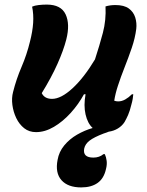

<svg xmlns="http://www.w3.org/2000/svg" viewBox="-20 -566 640 837"><path d="M120 -537Q131 -542 148.5 -544Q166 -546 184 -546Q246 -546 266 -503.5Q286 -461 269 -394Q257 -347 230.5 -287.5Q204 -228 162 -160Q174 -135 207 -135Q246 -135 296 -181Q346 -227 394 -307Q414 -368 428.5 -423Q443 -478 440 -538Q460 -544 483 -544Q521 -544 541.5 -529Q562 -514 569.5 -490Q577 -466 574 -440Q569 -400 554.5 -357.5Q540 -315 523.5 -273.5Q507 -232 494 -192Q483 -159 478 -127Q486 -124 495 -124Q511 -124 526 -132.5Q541 -141 555 -155H561Q560 -145 558.5 -135Q557 -125 553 -111Q546 -82 538.5 -65Q531 -48 523 -34Q512 -17 494 -6Q476 5 454 8Q445 12 432 16Q390 32 370.5 47Q351 62 347 82Q340 121 387 121Q413 121 431 106H437Q443 119 445 135.5Q447 152 442 171Q433 212 405.5 231.5Q378 251 334 251Q276 251 248 219.5Q220 188 231 131Q237 96 260 68Q283 40 316 21Q349 2 384 -8Q362 -28 353 -67Q344 -106 353 -155H346Q322 -111 288 -73.5Q254 -36 215 -13Q176 10 137 10Q107 10 85.5 -7Q64 -24 51 -51Q38 -78 34 -108.5Q30 -139 37 -165Q51 -221 74 -274.5Q97 -328 111 -386Q122 -429 124.5 -466Q127 -503 120 -537Z"/></svg>

Font: Recursive Mn Csl St
Style: Bold Italic
Weight: 700
Italic angle: -15°
Monospace: yes
Version: Version 1.079;hotconv 1.0.112;makeotfexe 2.5.65598; ttfautoh